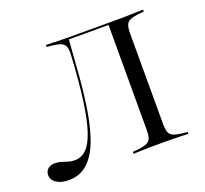

<svg xmlns="http://www.w3.org/2000/svg" viewBox="-106 -695 885 829"><g transform="rotate(-20 336.5 -280.0)"><path d="M466.1 -201.6V-561.3L467.7 -559.7H280.6L283.9 -561.3Q278.2 -475.8 271.4 -392.3Q264.5 -308.9 252.4 -235.9Q240.3 -162.9 219 -107.3Q197.6 -51.6 162.9 -20.2Q128.2 11.3 76.6 11.3Q41.9 11.3 20.6 -2.8Q-0.8 -16.9 -0.8 -39.5Q-0.8 -56.5 11.3 -67.3Q23.4 -78.2 43.5 -78.2Q58.9 -78.2 72.6 -73.8Q86.3 -69.4 100.4 -64.9Q114.5 -60.5 130.6 -60.5Q161.3 -60.5 184.3 -83.5Q207.3 -106.5 223.8 -157.3Q240.3 -208.1 251.6 -290.7Q262.9 -373.4 269.4 -492.7Q271 -517.7 266.1 -531Q261.3 -544.4 247.6 -550.4Q233.9 -556.5 208.1 -559.7L182.3 -562.1V-571Q197.6 -571 215.3 -570.2Q233.1 -569.4 254 -569Q275 -568.5 299.2 -568.5H308.9H504H512.1Q536.3 -568.5 557.3 -569Q578.2 -569.4 596.4 -570.2Q614.5 -571 629 -571V-562.1L603.2 -559.7Q577.4 -556.5 564.1 -550.4Q550.8 -544.4 546 -531Q541.1 -517.7 541.1 -492.7V-201.6ZM495.2 -2.4Q471 -2.4 450 -2Q429 -1.6 410.9 -1.2Q392.7 -0.8 377.4 0V-8.9L404 -11.3Q429.8 -14.5 443.1 -20.6Q456.5 -26.6 461.3 -39.9Q466.1 -53.2 466.1 -78.2V-201.6H541.1V-78.2Q541.1 -53.2 546 -39.9Q550.8 -26.6 564.1 -20.6Q577.4 -14.5 603.2 -11.3L629 -8.9V0Q614.5 -0.8 596.4 -1.2Q578.2 -1.6 557.3 -2Q536.3 -2.4 512.1 -2.4H503.2Z"/></g></svg>

Font: Playfair 144pt SemiExpanded Light
Style: Regular
Weight: 300
Width: 6
Designer: Claus Eggers Sørensen
Foundry: Claus Eggers Sørensen
Version: Version 2.203